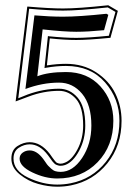

<svg xmlns="http://www.w3.org/2000/svg" viewBox="-20 -663 505 725"><path d="M325 -189Q325 -267 290 -309Q255 -351 203 -351Q140 -351 76 -327L110 -605Q168 -600 218 -600Q278 -600 382 -611L389 -607L373 -549Q311 -543 268 -543Q224 -543 141 -552L121 -375Q162 -391 229 -391Q310 -391 359 -337Q408 -283 408 -207Q408 -112 348.5 -50.5Q289 11 196 11Q150 11 102 -12Q54 -35 54 -64Q54 -78 65.5 -86.5Q77 -95 92 -95Q119 -95 143 -63Q145 -61 151.5 -51Q158 -41 162 -37Q166 -33 173.5 -26Q181 -19 189.5 -16.5Q198 -14 209 -14Q255 -14 290 -66.5Q325 -119 325 -189ZM294 -189Q294 -259 267 -289.5Q240 -320 203 -320Q145 -320 87 -298L39 -280L83 -638H87Q169 -631 218 -631Q276 -631 387 -643H389L425 -622L397 -520H394Q313 -512 268 -512Q225 -512 168 -518L157 -416Q195 -422 229 -422Q294 -422 343 -390Q392 -358 415.5 -310Q439 -262 439 -207Q439 -113 385.5 -46.5Q332 20 248 37Q223 42 196 42Q162 42 124 31.5Q86 21 54.5 -4.5Q23 -30 23 -64Q23 -97 46 -111.5Q69 -126 92 -126Q134 -126 168 -82Q172 -76 177.5 -68.5Q183 -61 185 -58.5Q187 -56 190 -52.5Q193 -49 195.5 -48Q198 -47 201 -46Q204 -45 209 -45Q216 -45 223 -48Q250 -57 272 -98Q294 -139 294 -189ZM302 -189Q302 -137 279 -94Q256 -51 226 -40Q217 -37 209 -37Q203 -37 199 -38.5Q195 -40 192 -41Q189 -42 184.5 -46.5Q180 -51 178 -53.5Q176 -56 170.5 -64Q165 -72 161 -77Q130 -118 92 -118Q71 -118 51 -105Q31 -92 31 -64Q31 -19 86 7.5Q141 34 196 34Q222 34 247 29Q328 13 379.5 -51.5Q431 -116 431 -207Q431 -290 376.5 -352Q322 -414 229 -414Q193 -414 153 -407L148 -406L161 -527L165 -526Q225 -520 268 -520Q312 -520 391 -528L416 -618L387 -635Q276 -623 218 -623Q169 -623 90 -630L49 -292L84 -306Q144 -328 203 -328Q244 -328 273 -294.5Q302 -261 302 -189Z"/></svg>

Font: Linux Libertine Initials O
Style: Initials
Weight: 400
Designer: Philipp H. Poll
Foundry: Philipp H. Poll
Version: Version 5.0.6